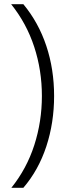

<svg xmlns="http://www.w3.org/2000/svg" viewBox="-20 -734 318 912"><path d="M237 -278Q237 -151 200 -38.5Q163 74 91 158H34Q107 67 143 -45Q179 -157 179 -278Q179 -400 142.5 -511.5Q106 -623 33 -714H91Q163 -627 200 -516Q237 -405 237 -278Z"/></svg>

Font: Noto Sans Lao Light
Style: Regular
Weight: 300
Designer: Monotype Design Team
Foundry: Monotype Imaging Inc.
Version: Version 2.003; ttfautohint (v1.8.4.7-5d5b)